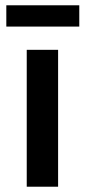

<svg xmlns="http://www.w3.org/2000/svg" viewBox="-20 -706 322 726"><path d="M3.9 -686H279.8V-605.5H3.9ZM81.1 -517.6H199.7V0H81.1Z"/></svg>

Font: Proza Libre
Style: Medium
Weight: 500
Designer: Jasper de Waard
Foundry: Jasper de Waard
Version: Version 1.000; ttfautohint (v1.4.1.8-43bc)